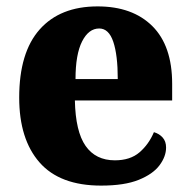

<svg xmlns="http://www.w3.org/2000/svg" viewBox="-20 -570 594 600"><path d="M296 10Q167 10 103.5 -62.5Q40 -135 40 -265Q40 -406 104 -478Q168 -550 285 -550Q394 -550 456 -488.5Q518 -427 518 -308V-256H214Q216 -159 247.5 -114Q279 -69 339 -69Q387 -69 416 -94Q445 -119 461 -157Q478 -152 488.5 -140Q499 -128 499 -109Q499 -81 478.5 -53.5Q458 -26 413.5 -8Q369 10 296 10ZM348 -323Q348 -398 334 -439.5Q320 -481 290 -481Q257 -481 236.5 -440.5Q216 -400 216 -323Z"/></svg>

Font: Noto Serif Armenian SemiCondensed ExtraBold
Style: Regular
Weight: 800
Width: 4
Designer: Monotype Design Team
Foundry: Monotype Imaging Inc.
Version: Version 2.008; ttfautohint (v1.8.4.7-5d5b)